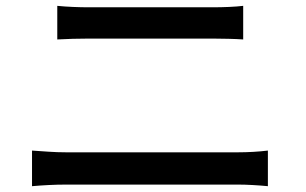

<svg xmlns="http://www.w3.org/2000/svg" viewBox="-20 -683 1040 653"><path d="M174.8 -663.1Q199.7 -660.6 228 -659.4Q256.3 -658.2 280.8 -658.2Q302.7 -658.2 347.2 -658.2Q391.6 -658.2 445.8 -658.2Q500 -658.2 553.2 -658.2Q606.4 -658.2 647 -658.2Q687.5 -658.2 703.1 -658.2Q731.4 -658.2 759 -659.4Q786.6 -660.6 807.1 -663.1V-548.8Q786.1 -550.3 757.3 -551Q728.5 -551.8 703.1 -551.8Q690.4 -551.8 658.2 -551.8Q626 -551.8 582.8 -551.8Q539.6 -551.8 492.4 -551.8Q445.3 -551.8 402.1 -551.8Q358.9 -551.8 326.9 -551.8Q294.9 -551.8 282.2 -551.8Q254.9 -551.8 227.1 -551Q199.2 -550.3 174.8 -548.8ZM88.9 -170.9Q116.7 -168.9 146 -167Q175.3 -165 203.1 -165Q218.3 -165 262.9 -165Q307.6 -165 369.1 -165Q430.7 -165 497.8 -165Q564.9 -165 626.2 -165Q687.5 -165 731.9 -165Q776.4 -165 791 -165Q814.9 -165 841.1 -166.5Q867.2 -168 891.1 -170.9V-49.8Q866.2 -52.2 839.1 -53.7Q812 -55.2 791 -55.2Q776.4 -55.2 731.9 -55.2Q687.5 -55.2 626.2 -55.2Q564.9 -55.2 497.8 -55.2Q430.7 -55.2 369.1 -55.2Q307.6 -55.2 262.9 -55.2Q218.3 -55.2 203.1 -55.2Q175.3 -55.2 145.8 -53.7Q116.2 -52.2 88.9 -49.8Z"/></svg>

Font: Source Han Sans CN Medium
Style: Regular
Weight: 500
Designer: Ryoko NISHIZUKA  (kana, bopomofo & ideographs); Paul D. Hunt (Latin, Greek & Cyrillic); Sandoll Communications , Soo-you
Foundry: Adobe
Version: Version 2.004;hotconv 1.0.118;makeotfexe 2.5.65603